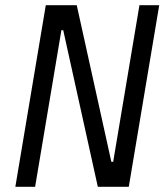

<svg xmlns="http://www.w3.org/2000/svg" viewBox="-20 -718 640 738"><path d="M223 -602H216L115 0H39L156 -698H275L408 -96H415L516 -698H592L475 0H356Z"/></svg>

Font: iA Writer Duo S
Style: Italic
Weight: 400
Italic angle: -9.5°
Designer: Mike Abbink, Paul van der Laan, Pieter van Rosmalen, Oliver Reichenstein
Foundry: Bold Monday and Information Architects Inc.
Version: Version 2.000